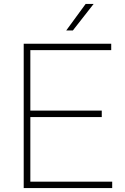

<svg xmlns="http://www.w3.org/2000/svg" viewBox="-20 -964 640 984"><path d="M101.5 0V-740H550V-707H135.5V-33H555V0ZM124 -364V-397H501.5V-364ZM319.5 -808 419 -944H460L353.5 -808Z"/></svg>

Font: Encode Sans SC SemiExpanded Thin
Style: Regular
Weight: 250
Width: 6
Designer: Multiple Designers
Foundry: Impallari Type
Version: Version 3.002